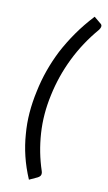

<svg xmlns="http://www.w3.org/2000/svg" viewBox="-139 -823 571 1016"><g transform="rotate(15 146.5 -314.5)"><path d="M133 147Q102 89 83 32.5Q64 -24 55 -81Q45 -138 44.5 -196Q44 -254 52 -315Q59 -375 74 -433Q89 -491 112 -548Q136 -605 168.5 -661.5Q201 -718 246 -776L282 -751Q288 -748 291 -743.5Q294 -739 293 -732Q292 -725 286 -715Q221 -624 182 -523Q143 -422 130 -315Q116 -208 131.5 -107Q147 -6 187 86Q191 95 190 103Q189 110 185 114.5Q181 119 175 123Z"/></g></svg>

Font: Aleo
Style: Italic
Weight: 400
Italic angle: -7°
Designer: Alessio Laiso
Foundry: Alessio Laiso
Version: Version 2.001;gftools[0.9.29]